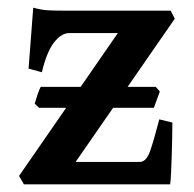

<svg xmlns="http://www.w3.org/2000/svg" viewBox="-20 -482 508 502"><path d="M430.7 -161.6Q430.7 -146 430.2 -122.3Q429.7 -98.6 429 -73.7Q428.2 -48.8 427.2 -28.8Q426.3 -8.8 424.8 0H42.5L29.8 -22L288.1 -395.5H161.1Q140.1 -395.5 121.1 -370.8Q102.1 -346.2 89.4 -293L54.7 -302.7L66.9 -461.9Q88.4 -456.1 105 -455.1Q121.6 -454.1 152.8 -454.1H426.3L437 -433.1L177.7 -58.6H345.2Q362.8 -58.6 372.8 -87.9Q382.8 -117.2 396.5 -169.9ZM382.3 -200.2H82L70.8 -210.9Q72.8 -218.8 77.6 -233.2Q82.5 -247.6 86.4 -254.9H387.2L397.9 -242.7Z"/></svg>

Font: Gentium Plus
Style: Bold
Weight: 700
Designer: Victor Gaultney, Annie Olsen, Iska Routamaa, Becca Hirsbrunner
Foundry: SIL International
Version: Version 6.101